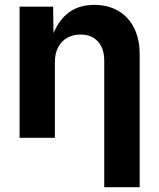

<svg xmlns="http://www.w3.org/2000/svg" viewBox="-20 -570 659 794"><path d="M207 -313V0H61V-542.5H199.7L201.7 -406.2H191.4Q212.9 -474.6 256.8 -512.2Q300.8 -549.8 370.1 -549.8Q426.8 -549.8 469 -525.1Q511.2 -500.5 534.4 -454.6Q557.6 -408.7 557.6 -344.7V204.1H411.1V-318.8Q411.1 -369.6 385 -398.4Q358.9 -427.2 313 -427.2Q282.2 -427.2 258.3 -413.8Q234.4 -400.4 220.7 -375Q207 -349.6 207 -313Z"/></svg>

Font: Inter 16pt
Style: Bold
Weight: 700
Version: Version 4.001;git-66647c0bb